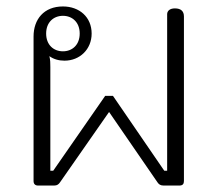

<svg xmlns="http://www.w3.org/2000/svg" viewBox="-20 -575 680 595"><path d="M98 0H148C157 0 162 -4 166 -10L318 -228L468 -10C472 -4 477 0 487 0H536C546 0 550 -5 550 -14V-524C550 -540 541 -549 522 -549C506 -549 498 -541 498 -531V-46H489L330 -278H306L145 -46H136V-367C136 -379 136 -389 133 -401C147 -391 163 -387 180 -387C227 -387 264 -422 264 -471C264 -522 226 -555 175 -555C116 -555 84 -515 84 -462V-14C84 -5 89 0 98 0ZM175 -416C146 -416 123 -436 123 -471C123 -506 146 -526 175 -526C204 -526 227 -506 227 -471C227 -436 204 -416 175 -416Z"/></svg>

Font: Maitree Light
Style: Regular
Weight: 300
Designer: CadsonDemak Team
Foundry: CadsonDemak
Version: Version 1.000;PS 001.000;hotconv 1.0.88;makeotf.lib2.5.64775